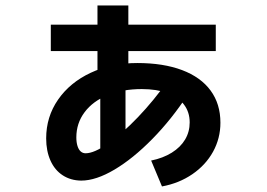

<svg xmlns="http://www.w3.org/2000/svg" viewBox="-20 -638 978 704"><path d="M347.7 -332H337.4V-618H450.6V-332H440.2V-61.5H347.7ZM166.3 -547.5H771.2V-450.8H166.3ZM675.5 -189.1Q675.5 -227.2 654.4 -254.8Q633.3 -282.4 593.8 -296.9Q554.3 -311.4 499.9 -311.4Q429.6 -311.4 375 -289.2Q320.5 -267.1 290.2 -226.6Q259.9 -186.2 259.9 -134.2Q259.9 -116.2 264.1 -102.8Q268.3 -89.4 275.9 -82.7Q283.4 -76 293.9 -76Q325 -76 375.9 -111.4Q426.9 -146.9 485.6 -208.1Q544.2 -269.3 595.8 -342.5L668.6 -291.3Q609.2 -200.3 538.6 -128.5Q468 -56.6 399.9 -16.2Q331.8 24.2 277.8 24.2Q239.2 23.8 210 4.8Q180.7 -14.2 165 -49.4Q149.3 -84.5 149.3 -130.6Q149.3 -209.7 192.9 -272.6Q236.4 -335.5 312.7 -371.2Q389 -406.9 483.4 -406.9Q578.9 -406.9 647.6 -381Q716.3 -355 752.2 -306Q788.2 -257 788.2 -188.1Q788.2 -130.8 761.2 -81.7Q734.1 -32.7 685.3 0.7Q636.4 34.2 573.9 45.6L534.2 -49.3Q577.9 -58.2 609.9 -78.2Q641.8 -98.1 658.7 -126.4Q675.5 -154.7 675.5 -189.1Z"/></svg>

Font: Pretendard JP Variable
Style: Regular
Weight: 400
Designer: Base glyphs from Inter by Rasmus Andersson; Hangul glyphs from Noto Sans CJK(Source Han Sans) by Jang Soo-young and Kang
Foundry: Kil Hyung-jin
Version: Version 1.307;Glyphs 3.2 (3192)